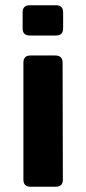

<svg xmlns="http://www.w3.org/2000/svg" viewBox="-20 -710 326 730"><path d="M93 -575Q66 -575 66 -602V-663Q66 -690 93 -690H193Q220 -690 220 -663V-602Q220 -575 193 -575ZM96 0Q69 0 69 -27V-472Q69 -499 96 -499H190Q218 -499 218 -472L219 -27Q219 0 192 0Z"/></svg>

Font: Pitagon Sans
Style: Bold
Weight: 700
Designer: Travis Tran
Foundry: Pitagon
Version: Version 1.001; ttfautohint (v1.8.4.7-5d5b);gftools[0.9.26]